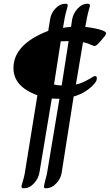

<svg xmlns="http://www.w3.org/2000/svg" viewBox="-20 -836 587 1027"><path d="M95 161Q95 156 100 141Q109 111 112 94L180 -326Q114 -351 83 -387Q52 -423 52 -472Q52 -599 238 -671L248 -733Q253 -766 277 -791Q301 -816 330 -816Q337 -816 339.5 -814Q342 -812 342 -806Q342 -801 336.5 -783Q331 -765 326 -740L317 -687Q322 -688 335.5 -690Q349 -692 360 -692L366 -733Q372 -765 395.5 -790.5Q419 -816 450 -816Q461 -816 461 -806Q461 -801 456 -785.5Q451 -770 445 -740L436 -692Q498 -685 531 -672Q533 -671 538 -668.5Q543 -666 545 -663.5Q547 -661 547 -657Q547 -649 533 -634Q515 -612 504 -601Q493 -590 485 -590Q481 -590 465 -597Q442 -608 424 -610L386 -384Q405 -387 426 -397Q447 -407 464 -417Q481 -429 489 -429Q498 -429 498 -417Q498 -401 481 -384Q463 -364 434.5 -346Q406 -328 374 -320L310 87Q305 120 280.5 145.5Q256 171 226 171Q219 171 217 169Q215 167 215 161Q215 157 219 141Q225 119 231 94L298 -308H280Q265 -308 257 -309L191 87Q186 118 162 144.5Q138 171 107 171Q100 171 97.5 169Q95 167 95 161ZM310 -379 347 -616Q320 -616 305 -615L269 -384Q287 -379 309 -379Z"/></svg>

Font: Charm
Style: Bold
Weight: 700
Designer: Katatrad Aksorn Co.,Ltd.
Foundry: Cadson Demak Co.,Ltd.
Version: Version 1.001